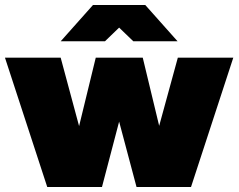

<svg xmlns="http://www.w3.org/2000/svg" viewBox="-20 -752 959 772"><path d="M459 -263 390 0H170L0 -520H224L298 -245L365 -520H554L620 -246L695 -520H918L748 0H529ZM694 -586H516L459 -641L402 -586H224L354 -732H564Z"/></svg>

Font: Aspekta 1000
Style: Regular
Weight: 1000
Designer: Ivo Dolenc
Version: Version 2.000